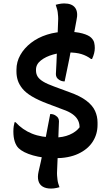

<svg xmlns="http://www.w3.org/2000/svg" viewBox="-20 -905 640 1120"><path d="M300 18Q230 18 172.5 1.5Q115 -15 88 -41Q74 -55 66 -79.5Q58 -104 58 -138Q58 -155 60 -168.5Q62 -182 65 -192H71Q111 -148 166.5 -125.5Q222 -103 300 -103Q348 -103 385.5 -119Q423 -135 444 -162V-168Q443 -190 432.5 -208Q422 -226 401 -240.5Q380 -255 348 -266L258 -300Q202 -321 165.5 -343Q129 -365 110 -389Q91 -413 83.5 -437Q76 -461 76 -487V-499Q76 -544 98.5 -584Q121 -624 161 -655Q201 -686 254.5 -703Q308 -720 370 -720Q424 -720 460.5 -710Q497 -700 512 -685Q526 -671 529.5 -656Q533 -641 533 -625Q533 -610 529 -594Q525 -578 517 -561H511Q486 -580 455 -589.5Q424 -599 377 -599Q333 -599 290 -587Q247 -575 218.5 -552.5Q190 -530 190 -499V-494Q190 -474 199.5 -458.5Q209 -443 232 -429Q255 -415 294 -401L386 -367Q448 -345 484 -317.5Q520 -290 534.5 -258Q549 -226 549 -190V-177Q549 -122 520.5 -78Q492 -34 436.5 -8Q381 18 300 18ZM357 -430Q347 -430 338 -433Q329 -436 323 -441Q315 -446 310.5 -454Q306 -462 306 -473Q308 -504 309.5 -541.5Q311 -579 312.5 -619.5Q314 -660 316 -701Q318 -742 319 -781Q320 -796 319 -809.5Q318 -823 316.5 -834.5Q315 -846 311.5 -856Q308 -866 305 -877Q312 -879 320.5 -881Q329 -883 338 -884Q347 -885 354 -885Q400 -885 418.5 -859.5Q437 -834 426 -786Q420 -750 412.5 -713.5Q405 -677 398.5 -639.5Q392 -602 385 -565.5Q378 -529 370.5 -495Q363 -461 357 -430ZM273 -240Q284 -240 292.5 -237Q301 -234 307 -229Q315 -224 319.5 -216Q324 -208 324 -197Q323 -174 322 -147Q321 -120 320 -90.5Q319 -61 318 -30.5Q317 0 315.5 31Q314 62 313 91Q312 106 313 119.5Q314 133 315.5 144.5Q317 156 320 166Q323 176 327 187Q320 189 311.5 191Q303 193 294.5 194Q286 195 278 195Q248 195 229 183.5Q210 172 204 149.5Q198 127 205 96Q212 69 218.5 37Q225 5 232 -29.5Q239 -64 246 -99.5Q253 -135 259.5 -170.5Q266 -206 273 -240Z"/></svg>

Font: Recursive Monospace Casual SemiBold
Style: Regular
Weight: 600
Version: Version 1.047